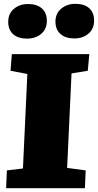

<svg xmlns="http://www.w3.org/2000/svg" viewBox="-20 -984 512 1004"><path d="M123 -597 35 -614 42 -701H447L439 -614L354 -600L331 -106L428 -93L424 0H12L16 -93L100 -103ZM23 -870Q23 -913 53 -938Q83 -963 126 -963Q173 -963 199 -940Q225 -917 225 -875Q225 -832 195.5 -807Q166 -782 121 -782Q75 -782 49 -805Q23 -828 23 -870ZM270 -871Q270 -914 300.5 -939Q331 -964 374 -964Q421 -964 446.5 -941Q472 -918 472 -876Q472 -833 442.5 -808Q413 -783 369 -783Q323 -783 296.5 -806Q270 -829 270 -871Z"/></svg>

Font: Literata Black
Style: Italic
Weight: 900
Italic angle: -2°
Designer: Latin by Veronika Burian and Jose Scaglione. Greek by Irene Vlachou. Cyrillic by Vera Evstafieva
Foundry: TypeTogether
Version: Version 3.002